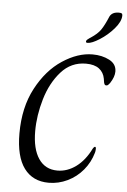

<svg xmlns="http://www.w3.org/2000/svg" viewBox="-62 -986 686 1041"><g transform="rotate(5 281.0 -466.0)"><path d="M62 -243Q62 -385 117.5 -489.5Q173 -594 256.5 -649Q340 -704 420 -704Q472 -704 511.5 -683.5Q551 -663 551 -622Q551 -593 528 -558Q522 -550 518 -546.5Q514 -543 508 -543Q501 -543 498 -549.5Q495 -556 494 -565Q493 -574 492 -578Q486 -612 460.5 -631.5Q435 -651 389 -651Q308 -651 253.5 -589.5Q199 -528 172.5 -438Q146 -348 146 -263Q146 -166 182 -113Q218 -60 284 -60Q338 -60 385.5 -95Q433 -130 465 -195Q471 -206 477 -206Q482 -206 482 -195Q482 -189 481 -183Q480 -177 479 -174Q464 -121 429 -79Q394 -37 345 -13.5Q296 10 243 10Q156 10 109 -53.5Q62 -117 62 -243ZM378 -771Q378 -776 383.5 -781Q389 -786 394.5 -789.5Q400 -793 403 -795Q438 -818 455 -842.5Q472 -867 493 -917Q506 -942 542 -942Q554 -942 558 -939Q562 -936 562 -927Q561 -894 527.5 -855.5Q494 -817 452 -790.5Q410 -764 388 -764Q382 -764 380 -765.5Q378 -767 378 -771Z"/></g></svg>

Font: Charm
Style: Regular
Weight: 400
Designer: Katatrad Aksorn Co.,Ltd.
Foundry: Cadson Demak Co.,Ltd.
Version: Version 1.001